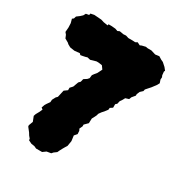

<svg xmlns="http://www.w3.org/2000/svg" viewBox="-169 -733 879 941"><g transform="rotate(30 271.0 -263.0)"><path d="M172 92 159 86 140 83 122 74 121 66 111 54 103 41 85 18 84 11 93 -13 82 -41 86 -53 97 -73 104 -89 95 -96 101 -113 107 -123 119 -140 120 -154 130 -173 138 -181 147 -221 165 -234V-248L178 -262L189 -292L198 -301L202 -318L219 -329L227 -338L229 -356L237 -367L247 -379L260 -405L253 -415L247 -423L234 -425L225 -426H215L197 -421L184 -417L167 -421L157 -418L143 -415L131 -413L124 -420L95 -417L69 -421L53 -430L48 -435L27 -447L20 -464L11 -475L13 -501L12 -525L6 -547L14 -553L18 -566L34 -578L46 -589L53 -602L70 -605L72 -614L92 -618L133 -615L149 -610L174 -606L175 -613H193L215 -611L229 -606L240 -611L262 -607L277 -608L293 -603H317L332 -602L343 -608L359 -600L368 -604L389 -609L400 -607H421L447 -599L469 -602L485 -592L498 -586L517 -569L529 -554L526 -548L528 -528L532 -519L531 -506L537 -488L530 -475L512 -451L496 -433L489 -425L487 -415L473 -402L466 -386V-377L451 -359L446 -346L427 -340L420 -327L411 -314L407 -297L399 -290V-270L385 -261L384 -250L371 -233L361 -222L351 -208L348 -197L340 -181L335 -172L334 -145L315 -126V-116L307 -99L312 -89L313 -71L300 -56L304 -26L299 4L292 15L285 27L277 42L271 55L256 66L248 75L224 79L206 92Z"/></g></svg>

Font: Winky Rough Black
Style: Regular
Weight: 900
Designer: Simon Atzbach
Foundry: typofactur
Version: Version 1.206; ttfautohint (v1.8.4.7-5d5b)